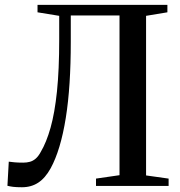

<svg xmlns="http://www.w3.org/2000/svg" viewBox="-20 -763 740 788"><path d="M70 5.5Q47.5 5.5 33.8 3.8Q20 2 10.5 -0.5L16 -99.5Q27 -98 40.2 -96.8Q53.5 -95.5 75.5 -95.5Q90 -95.5 102.8 -99Q115.5 -102.5 126.5 -112Q137.5 -121.5 147 -139Q170.5 -178.5 187.5 -238.8Q204.5 -299 213.8 -387.8Q223 -476.5 223 -601.5V-698L134 -712.5V-743H667V-712.5L579.5 -698V-43L672 -30V0H374V-30L470.5 -44V-699.5H270.5V-590.5Q270.5 -501 265.5 -422.8Q260.5 -344.5 250 -279Q239.5 -213.5 224 -161.8Q208.5 -110 188 -72.5Q166 -32.5 137.2 -13.5Q108.5 5.5 70 5.5Z"/></svg>

Font: Merriweather 96pt
Style: Regular
Weight: 400
Version: Version 2.100